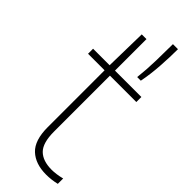

<svg xmlns="http://www.w3.org/2000/svg" viewBox="-270 -830 862 862"><g transform="rotate(45 161.0 -399.5)"><path d="M252.5 9Q184.5 9 145.8 -27.2Q107 -63.5 107 -147V-508H2V-540H107L111 -740H141V-540H308.5V-508H141V-153Q141 -81 169.8 -52.5Q198.5 -24 254.5 -24Q283 -24 319 -33V1Q285 9 252.5 9ZM232 -590Q238 -642.5 239.5 -702Q241 -761.5 241 -808H273Q273 -759.5 269.2 -701.5Q265.5 -643.5 255 -590Z"/></g></svg>

Font: Encode Sans SmCnd Th
Style: Regular
Weight: 100
Width: 4
Designer: Multiple Designers
Foundry: Impallari Type
Version: Version 3.002; ttfautohint (v1.8.3) -l 8 -r 50 -G 200 -x 14 